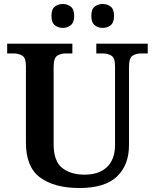

<svg xmlns="http://www.w3.org/2000/svg" viewBox="-20 -933 777 963"><path d="M379 10Q253 10 181.5 -42.5Q110 -95 110 -217V-601Q110 -643 91.5 -654Q73 -665 49 -665H16V-714H343V-665H310Q285 -665 267 -653.5Q249 -642 249 -597V-210Q249 -125 291.5 -91Q334 -57 404 -57Q477 -57 517 -95.5Q557 -134 557 -207V-601Q557 -643 538.5 -654Q520 -665 495 -665H463V-714H721V-665H688Q663 -665 645 -653.5Q627 -642 627 -597V-205Q627 -105 566.5 -47.5Q506 10 379 10ZM495 -793Q472 -793 455 -806.5Q438 -820 438 -853Q438 -887 455 -900Q472 -913 495 -913Q518 -913 535 -900Q552 -887 552 -853Q552 -820 535 -806.5Q518 -793 495 -793ZM295 -793Q272 -793 255 -806.5Q238 -820 238 -853Q238 -887 255 -900Q272 -913 295 -913Q317 -913 334.5 -900Q352 -887 352 -853Q352 -820 334.5 -806.5Q317 -793 295 -793Z"/></svg>

Font: Noto Naskh Arabic SemiBold
Style: Regular
Weight: 600
Designer: Monotype Design Team, David Williams, Mohamad Dakak and Nizar Qandah
Foundry: Monotype Imaging Inc.
Version: Version 2.016